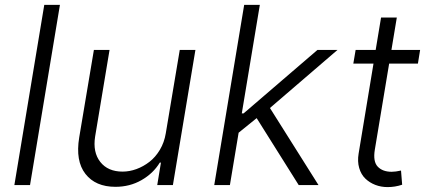

<svg xmlns="http://www.w3.org/2000/svg" viewBox="-20 -747 1730 775"><path d="M221.9 -727.3 101.2 0H38L158.7 -727.3Z M649.1 -208.5 705.6 -545.5H768.8L677.9 0H614.7L629.6 -90.6H625Q598.4 -46.9 551.1 -19.9Q503.9 7.1 446 7.1Q365.4 7.1 324.8 -45.1Q284.1 -97.3 299.7 -192.1L359 -545.5H422.2L364 -196Q354 -132.5 384.8 -93.4Q415.5 -54.3 474.8 -54.3Q502.8 -54.3 530.9 -64.6Q558.9 -74.9 583.3 -93.8Q607.6 -112.6 625.4 -142.4Q643.1 -172.2 649.1 -208.5Z M844.8 0 965.6 -727.3H1028.8L956 -289.4H963.4L1261.4 -545.5H1342.3L1069.6 -311.1L1265.6 0H1185.7L1016 -270.2L943.2 -211.3L908 0Z M1675.8 -545.5 1666.9 -490.4H1550.8L1492.9 -142.4Q1485.1 -94.8 1504.8 -74.2Q1524.5 -53.6 1561.1 -53.6Q1576.3 -53.6 1598.7 -58.6L1603.3 -1.4Q1574.6 8.2 1544.7 8.2Q1518.1 8.2 1495 -0.7Q1471.9 -9.6 1454.7 -26.1Q1437.5 -42.6 1429.9 -68.9Q1422.2 -95.2 1427.6 -127.5L1487.6 -490.4H1406.2L1415.5 -545.5H1496.4L1518.1 -676.1H1581.7L1560 -545.5Z"/></svg>

Font: Karasuma Gothic
Style: Light Italic
Weight: 300
Italic angle: 9.39998°
Designer: Rasmus Andersson / Ryoko Nishizuka
Foundry: rsms
Version: Version 1.00